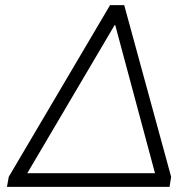

<svg xmlns="http://www.w3.org/2000/svg" viewBox="-20 -725 762 745"><path d="M7 0 14 -39 407 -705H462L644 -39L638 0ZM425 -628 67 -21 73 -53H595L590 -21L427 -628Z"/></svg>

Font: Nunito Sans 12pt Light
Style: Italic
Weight: 300
Italic angle: -9°
Designer: Vernon Adams
Foundry: Vernon Adams
Version: Version 3.101;gftools[0.9.27]